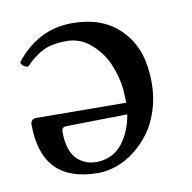

<svg xmlns="http://www.w3.org/2000/svg" viewBox="-59 -498 564 564"><g transform="rotate(-10 223.5 -215.5)"><path d="M304.2 -147 123 -144Q107.9 -144 107.9 -129.9Q107.9 -100.1 115.2 -78.4Q122.6 -56.6 135.3 -45.7Q147.9 -34.7 161.6 -29.8Q175.3 -24.9 190.9 -24.9H196.8Q242.7 -27.8 269.3 -62.5Q295.9 -97.2 304.2 -147ZM42 -335.9Q25.4 -337.4 21 -352.1Q88.4 -439 190.9 -439Q279.8 -439 332 -388.2Q334 -386.2 338.1 -381.6Q342.3 -377 344.2 -375Q391.1 -321.3 391.1 -227.1Q391.1 -183.1 378.7 -144.5Q366.2 -106 345.7 -78.6Q325.2 -51.3 299.1 -31.2Q272.9 -11.2 245.1 -1.7Q217.3 7.8 190.9 7.8Q22 7.8 22 -166Q22 -183.1 41 -183.1L307.1 -181.2Q307.1 -195.8 305.2 -222.2Q300.8 -261.7 284.9 -298.6Q269 -335.4 237.5 -362.8Q206.1 -390.1 166 -390.1Q124 -390.1 97.7 -377.9Q71.3 -365.7 42 -335.9Z"/></g></svg>

Font: Common Serif
Style: Regular
Weight: 400
Designer: Philipp H. Poll, Khaled Hosny
Foundry: Stefan Peev, Context Ltd.
Version: Version 1.026